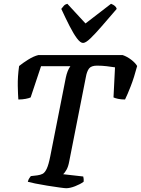

<svg xmlns="http://www.w3.org/2000/svg" viewBox="-20 -995 745 1015"><path d="M330 0Q322 0 293.5 -4Q265 -8 230 -13.5Q195 -19 166 -25Q137 -31 127 -34Q130 -46 135 -53Q140 -60 143 -64L177 -68Q193 -70 205 -76Q217 -82 227 -103Q237 -124 246 -170L328 -585Q336 -623 352 -645H197L142 -480Q134 -476 116 -472.5Q98 -469 77 -469Q75 -494 74 -541.5Q73 -589 81 -646Q99 -661 128.5 -679.5Q158 -698 183 -704H628Q652 -696 674 -679Q696 -662 705 -646Q689 -585 671 -539Q653 -493 641 -469Q620 -469 604 -472.5Q588 -476 580 -480L588 -639Q569 -642 544 -645Q519 -648 493 -648Q462 -648 450.5 -632.5Q439 -617 434 -588L346 -142Q341 -114 331.5 -97.5Q322 -81 314 -74L420 -62Q421 -58 422 -51Q423 -44 422 -34Q404 -21 377 -10.5Q350 0 330 0ZM419 -768Q405 -768 387 -792Q369 -816 348 -857Q327 -898 304 -948Q311 -957 317.5 -964.5Q324 -972 336 -975L432 -871L567 -975Q593 -965 597 -948Q554 -898 518.5 -857Q483 -816 458 -792Q433 -768 419 -768Z"/></svg>

Font: Texturina SemiBold
Style: Italic
Weight: 600
Italic angle: -11°
Designer: Guillermo Torres Carreño
Foundry: Omnibus-Type
Version: Version 1.002; ttfautohint (v1.8.3)